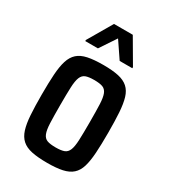

<svg xmlns="http://www.w3.org/2000/svg" viewBox="-177 -797 792 894"><g transform="rotate(30 219.0 -350.0)"><path d="M222 8Q171 8 138 1Q105 -6 85.5 -23.5Q66 -41 56.5 -71Q47 -101 44 -146Q41 -191 41 -255Q41 -319 44 -364Q47 -409 56.5 -439Q66 -469 85.5 -486.5Q105 -504 138 -511Q171 -518 222 -518Q270 -518 302.5 -511Q335 -504 354.5 -486.5Q374 -469 383 -439Q392 -409 395 -364Q398 -319 398 -255Q398 -191 395 -146Q392 -101 383 -71Q374 -41 354.5 -23.5Q335 -6 302.5 1Q270 8 222 8ZM220 -74Q249 -74 265 -80Q281 -86 288.5 -104.5Q296 -123 297.5 -159Q299 -195 299 -255Q299 -315 297.5 -351Q296 -387 288.5 -405.5Q281 -424 265 -430Q249 -436 219 -436Q190 -436 174 -430Q158 -424 150.5 -405.5Q143 -387 141.5 -351Q140 -315 140 -255Q140 -195 141.5 -159Q143 -123 150.5 -104.5Q158 -86 174 -80Q190 -74 220 -74ZM92 -572V-578L168 -708H269L345 -578V-572H277L218 -659L160 -572Z"/></g></svg>

Font: Saira Condensed SemiBold
Style: Regular
Weight: 600
Width: 3
Designer: Hector Gatti with collaboration of the Omnibus-Type team
Foundry: Omnibus-Type
Version: Version 1.100